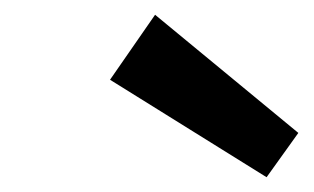

<svg xmlns="http://www.w3.org/2000/svg" viewBox="-20 -849 425 260"><path d="M190 -829 384 -669 341 -609 129 -741Z"/></svg>

Font: Bitter Thin SemiBold
Style: Italic
Weight: 600
Italic angle: -9°
Version: Version 2.002